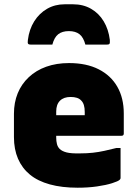

<svg xmlns="http://www.w3.org/2000/svg" viewBox="-20 -858 640 895"><path d="M302 -564Q383 -564 440 -535Q497 -506 527 -453.5Q557 -401 557 -329V-235Q557 -232 555.5 -229.5Q554 -227 552 -226Q550 -225 546 -225H315Q300 -225 285.5 -225Q271 -225 257 -225H198V-321H375Q375 -325 375 -327.5Q375 -330 375 -336Q375 -355 371 -368Q367 -381 359 -389Q351 -398 338.5 -402Q326 -406 309 -406Q277 -406 259.5 -388.5Q242 -371 242 -338V-217Q242 -200 245.5 -186.5Q249 -173 258 -164Q269 -153 290.5 -147.5Q312 -142 353 -143Q385 -143 412.5 -146Q440 -149 467 -155Q494 -161 522 -168H542Q542 -132 542 -98.5Q542 -65 542 -28Q542 -26 541 -24Q540 -22 538 -20Q531 -13 502.5 -4Q474 5 432.5 11Q391 17 342 17Q268 17 212 1.5Q156 -14 119.5 -44Q83 -74 64 -118Q45 -162 45 -219V-328Q45 -380 62.5 -423Q80 -466 114 -498Q148 -530 195.5 -547Q243 -564 302 -564ZM301 -713Q270 -713 251.5 -698.5Q233 -684 224 -650Q199 -650 174 -650Q149 -650 124 -650Q114 -650 111 -654Q108 -658 110 -672Q116 -721 139.5 -758.5Q163 -796 199.5 -817Q236 -838 281 -838H321Q368 -838 404.5 -817Q441 -796 463.5 -758.5Q486 -721 492 -672Q493 -658 490.5 -654Q488 -650 478 -650Q453 -650 428 -650Q403 -650 378 -650Q369 -684 350.5 -698.5Q332 -713 301 -713Z"/></svg>

Font: Recursive Monospace Black
Style: Regular
Weight: 900
Version: Version 1.047